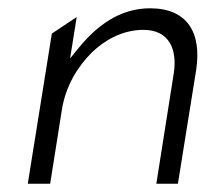

<svg xmlns="http://www.w3.org/2000/svg" viewBox="-20 -463 496 463"><path d="M47 -20H101L129 -197C138 -256 168 -303 201 -336C231 -365 274 -391 326 -391C388 -391 408 -344 399 -286L357 -20H409L453 -294C467 -385 431 -443 342 -443C268 -443 213 -400 171 -349L149 -322L165 -422L105 -382Z"/></svg>

Font: Charger Sport
Style: ExLitObl
Weight: 200
Designer: Jasper
Foundry: Cannot Into Space Fonts
Version: Version 1.1